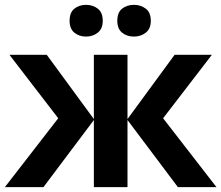

<svg xmlns="http://www.w3.org/2000/svg" viewBox="-20 -772 913 792"><path d="M854 -545.9 652.8 -284.2 873 0H713.9L505.9 -276.9V0H367.2V-276.9L159.2 0H0L220.2 -284.2L19 -545.9H172.9L367.2 -280.8V-545.9H505.9V-280.8L700.2 -545.9ZM267.1 -686Q267.1 -720.7 286.9 -736.3Q306.6 -752 335 -752Q362.8 -752 383.3 -736.3Q403.8 -720.7 403.8 -686Q403.8 -653.3 383.3 -637.2Q362.8 -621.1 335 -621.1Q306.6 -621.1 286.9 -637.2Q267.1 -653.3 267.1 -686ZM463.9 -686Q463.9 -720.7 483.6 -736.3Q503.4 -752 532.7 -752Q560.5 -752 581.3 -736.3Q602.1 -720.7 602.1 -686Q602.1 -653.3 581.3 -637.2Q560.5 -621.1 532.7 -621.1Q503.4 -621.1 483.6 -637.2Q463.9 -653.3 463.9 -686Z"/></svg>

Font: Open Sans
Style: Bold
Weight: 700
Designer: Monotype Design Team
Foundry: Monotype Imaging Inc.
Version: Version 3.000; ttfautohint (v1.8.4)